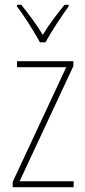

<svg xmlns="http://www.w3.org/2000/svg" viewBox="-20 -783 357 803"><path d="M288 0H33V-22L257 -502H51V-527H287V-507L62 -25H288ZM147 -606Q134 -630 116.5 -658.5Q99 -687 81.5 -713Q64 -739 51 -756V-763H69Q90 -737 115 -703Q140 -669 159 -637Q178 -669 201 -700Q224 -731 250 -763H267V-756Q244 -725 216.5 -682.5Q189 -640 170 -606Z"/></svg>

Font: Noto Sans Khmer Condensed Thin
Style: Regular
Weight: 100
Width: 3
Designer: Danh Hong and the Monotype Design Team
Foundry: Monotype Imaging Inc.
Version: Version 2.004; ttfautohint (v1.8.4.7-5d5b)